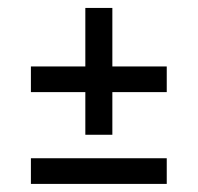

<svg xmlns="http://www.w3.org/2000/svg" viewBox="-20 -553 493 479"><path d="M57.1 -387.2H192.9V-533.2H260.3V-387.2H396V-323.2H260.3V-216.8H192.9V-323.2H57.1ZM57.1 -158.2H396V-94.2H57.1Z"/></svg>

Font: Aubrey
Style: Regular
Weight: 400
Designer: Gayaneh Bagdasaryan | Cyreal.org
Foundry: Gayaneh Bagdasaryan | Cyreal.org
Version: Version 1.000